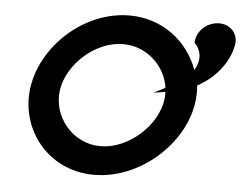

<svg xmlns="http://www.w3.org/2000/svg" viewBox="-46 -646 903 713"><g transform="rotate(5 405.0 -289.5)"><path d="M328.5 11C499.5 11 659.1 -134 680.2 -290C683 -311 683.9 -332 681.7 -353C759.3 -394 801.7 -464 809.2 -519C814.4 -558 784.8 -590 743.8 -590C700.8 -590 660.3 -557 658.1 -511C686 -481 688.3 -446 666.3 -409C629.4 -513 532.8 -590 409.8 -590C238.8 -590 86.3 -446 65.2 -290C44.1 -134 157.5 11 328.5 11ZM395.2 -482C484.2 -482 554 -414 565.2 -334L522.2 -312L566.1 -319C566.8 -309 566.6 -300 565.2 -290C552.1 -193 448.1 -97 343.1 -97C238.1 -97 162.1 -193 175.2 -290C188.3 -387 290.2 -482 395.2 -482Z"/></g></svg>

Font: Charger
Style: ExBdIt
Weight: 400
Designer: Jasper
Foundry: Cannot Into Space Fonts
Version: Version 0.99